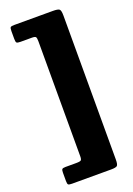

<svg xmlns="http://www.w3.org/2000/svg" viewBox="-173 -843 730 1057"><g transform="rotate(-20 192.0 -315.0)"><path d="M284.5 150H56.5Q40 150 35 146.2Q30 142.5 30 125V76.5Q30 61.5 33.8 56.2Q37.5 51 53.5 51H117Q137 51 143.8 47.2Q150.5 43.5 150.5 23.5V-649.5Q150.5 -669 146.5 -675Q142.5 -681 123 -681H57Q39 -681 34.5 -685.5Q30 -690 30 -708.5V-753.5Q30 -771.5 34.5 -775.8Q39 -780 56.5 -780H282.5Q311.5 -780 320 -773.5Q328.5 -767 328.5 -736V107Q328.5 136.5 321 143.2Q313.5 150 284.5 150Z"/></g></svg>

Font: Besley* Condensed Heavy
Style: Regular
Weight: 800
Width: 3
Designer: Owen Earl
Foundry: indestructible type*
Version: Version 3.000; ttfautohint (v1.8.3)